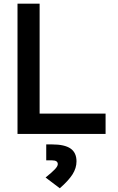

<svg xmlns="http://www.w3.org/2000/svg" viewBox="-20 -713 626 1022"><path d="M73.2 0V-693.4H190.9V-108.4H542V0ZM298.3 289.1 222.7 231.9Q258.3 203.1 272.9 187.3Q287.6 171.4 287.6 160.6Q287.6 140.6 257.8 140.6H226.1V55.7H256.8Q323.7 55.7 355.5 77.6Q387.2 99.6 387.2 146Q387.2 181.6 366 215.1Q344.7 248.5 298.3 289.1Z"/></svg>

Font: CaskaydiaCove NFP SemiBold
Style: Regular
Weight: 600
Designer: Aaron Bell
Foundry: Saja Typeworks
Version: Version 2111.001; VTT 6.35;Nerd Fonts 3.1.1